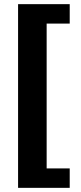

<svg xmlns="http://www.w3.org/2000/svg" viewBox="-20 -743 392 924"><path d="M67 -723H315.5V-629.5H204.5V67.5H315.5V161H67Z"/></svg>

Font: Public Sans Thin ExtraBold
Style: Regular
Weight: 800
Version: Version 1.007